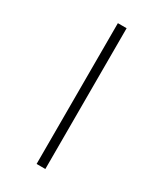

<svg xmlns="http://www.w3.org/2000/svg" viewBox="-235 -911 971 1141"><g transform="rotate(30 250.0 -340.0)"><path d="M220 143V-823H280V143Z"/></g></svg>

Font: Iosevka Curly Slab Light
Style: Regular
Weight: 300
Monospace: yes
Designer: Belleve Invis
Foundry: Belleve Invis
Version: Version 22.1.2; ttfautohint (v1.8.4)